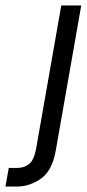

<svg xmlns="http://www.w3.org/2000/svg" viewBox="-83 -520 317 702"><path d="M-51 94H-20Q5 94 23 80Q41 66 49 24L141 -500H214L121 30Q108 104 67 133Q26 162 -21 162H-63Z"/></svg>

Font: Overused Grotesk
Style: Italic
Weight: 400
Italic angle: -10°
Version: Version 0.003